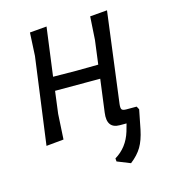

<svg xmlns="http://www.w3.org/2000/svg" viewBox="-97 -539 682 776"><g transform="rotate(-15 244.5 -151.0)"><path d="M356 160 301 138 300 125Q352 94 371 32L380 0H352Q297 0 306 -65L324 -202H135L123 -109L117 -3L44 4L93 -359L98 -456L169 -462L142 -259L237 -258L331 -259L344 -359L350 -456L422 -462L373 -83Q371 -66 375 -60.5Q379 -55 394 -55H437L444 -42L428 39Q419 82 403 109Q387 136 356 160Z"/></g></svg>

Font: Alegreya Sans
Style: Italic
Weight: 400
Italic angle: -7°
Designer: Juan Pablo del Peral
Foundry: Huerta Tipografica
Version: Version 2.007